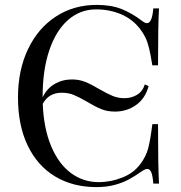

<svg xmlns="http://www.w3.org/2000/svg" viewBox="-20 -742 731 776"><path d="M622.6 0H599.6Q597.2 -31.2 591.6 -45.2Q585.9 -59.1 575.2 -59.1Q567.4 -59.1 554.7 -50.8Q524.9 -29.8 499.8 -16.4Q474.6 -2.9 442.4 5.6Q410.2 14.2 369.6 14.2Q274.4 14.2 202.9 -28.8Q131.3 -71.8 92 -153.6Q52.7 -235.4 52.7 -348.1Q52.7 -458.5 93.3 -543.5Q133.8 -628.4 206.1 -675.3Q278.3 -722.2 370.6 -722.2Q430.2 -722.2 472.4 -705.1Q514.6 -688 554.7 -657.2Q565.9 -648.4 574.2 -648.4Q594.7 -648.4 599.6 -708H622.6Q618.7 -643.1 618.7 -478H595.7Q588.4 -522.9 582.3 -547.9Q576.2 -572.8 567.9 -590.1Q559.6 -607.4 545.4 -626Q515.1 -665 468.8 -684.6Q422.4 -704.1 368.7 -704.1Q303.7 -704.1 254.9 -661.1Q206.1 -618.2 179.2 -538.6Q152.3 -459 152.3 -352.1V-348.6Q168.9 -383.8 200.4 -402.3Q231.9 -420.9 270.5 -420.9Q299.8 -420.9 324.2 -411.1Q348.6 -401.4 381.3 -381.8Q413.6 -363.3 435.5 -354.2Q457.5 -345.2 483.4 -345.2Q511.2 -345.2 533.9 -358.9Q556.6 -372.6 565.4 -400.9L580.6 -394Q567.4 -344.2 530 -317.6Q492.7 -291 444.3 -291Q413.6 -291 389.2 -301Q364.7 -311 332 -330.6Q300.3 -349.1 278.3 -358.2Q256.3 -367.2 229.5 -367.2Q176.8 -367.2 152.8 -322.3Q156.7 -222.7 186.8 -151.1Q216.8 -79.6 266.6 -42.7Q316.4 -5.9 378.4 -5.9Q428.2 -5.9 475.6 -24.9Q522.9 -43.9 549.3 -82Q569.8 -109.4 578.6 -141.4Q587.4 -173.3 595.7 -240.2H618.7Q618.7 -67.9 622.6 0Z"/></svg>

Font: Playfair Display SC
Style: Regular
Weight: 400
Designer: Claus Eggers Sørensen
Foundry: Claus Eggers Sørensen
Version: Version 1.004;PS 001.004;hotconv 1.0.70;makeotf.lib2.5.58329